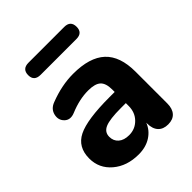

<svg xmlns="http://www.w3.org/2000/svg" viewBox="-197 -818 950 950"><g transform="rotate(-45 278.5 -342.5)"><path d="M409 -611H159Q114 -611 114 -653Q114 -696 159 -696H409Q453 -696 453 -653Q453 -611 409 -611ZM224 11Q142 11 89 -34Q36 -79 36 -148Q36 -228 100.5 -260Q165 -292 322 -292H358V-309Q358 -353 338 -371.5Q318 -390 270 -390Q209 -390 142 -362Q106 -347 83.5 -368.5Q61 -390 68.5 -422.5Q76 -455 111 -468Q196 -501 276 -501Q391 -501 446.5 -449.5Q502 -398 502 -290V-68Q502 -31 484 -11Q466 9 432 9Q398 9 379.5 -11Q361 -31 361 -68V-74Q346 -35 310 -12Q274 11 224 11ZM258 -90Q300 -90 329 -119.5Q358 -149 358 -194V-214H323Q246 -214 214 -200.5Q182 -187 182 -154Q182 -125 202 -107.5Q222 -90 258 -90Z"/></g></svg>

Font: Nunito ExtraBold
Style: Regular
Weight: 800
Designer: Vernon Adams
Foundry: Vernon Adams
Version: Version 3.602